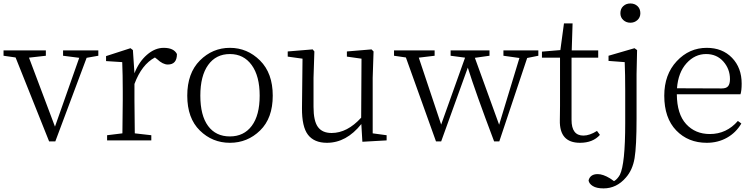

<svg xmlns="http://www.w3.org/2000/svg" viewBox="-24 -797 4282 1090"><path d="M534.2 -510.7V-480.5L467.8 -468.8L290 5.9H254.9L64.5 -470.7L-3.9 -480.5V-510.7H236.3V-480.5L140.6 -469.7L288.1 -78.1L425.8 -468.8L334 -480.5V-510.7Z M730.5 -512.7 739.3 -380.9Q764.6 -446.3 810.1 -485.8Q855.5 -525.4 905.3 -525.4Q962.9 -525.4 980.5 -490.2Q980.5 -430.7 928.7 -430.7Q900.4 -430.7 868.2 -460.9L855.5 -470.7Q780.3 -430.7 739.3 -320.3V-226.6Q739.3 -151.4 741.2 -40L835 -29.3V0H584V-29.3L670.9 -40Q672.9 -149.4 672.9 -226.6V-281.2Q672.9 -373 669.9 -444.3L578.1 -450.2V-478.5L716.8 -523.4Z M1452.6 -56.2Q1380.9 13.7 1281.2 13.7Q1181.6 13.7 1110.4 -56.2Q1039.1 -126 1039.1 -253.9Q1039.1 -381.8 1110.8 -453.6Q1182.6 -525.4 1281.2 -525.4Q1379.9 -525.4 1452.1 -453.6Q1524.4 -381.8 1524.4 -253.9Q1524.4 -126 1452.6 -56.2ZM1281.2 -22.5Q1360.4 -22.5 1405.3 -82.5Q1450.2 -142.6 1450.2 -253.9Q1450.2 -365.2 1404.8 -427.7Q1359.4 -490.2 1281.2 -490.2Q1202.1 -490.2 1157.7 -428.2Q1113.3 -366.2 1113.3 -253.9Q1113.3 -141.6 1157.2 -82Q1201.2 -22.5 1281.2 -22.5Z M2091.8 -40 2170.9 -29.3V0L2033.2 7.8L2027.3 -92.8Q1942.4 13.7 1832 13.7Q1759.8 13.7 1724.6 -31.7Q1689.5 -77.1 1690.4 -183.6L1693.4 -463.9L1609.4 -475.6V-504.9L1751 -516.6L1760.7 -504.9L1755.9 -355.5V-190.4Q1755.9 -110.4 1780.8 -76.2Q1805.7 -42 1858.4 -42Q1947.3 -42 2026.4 -128.9L2028.3 -463.9L1945.3 -475.6V-504.9L2085 -516.6L2096.7 -504.9L2091.8 -355.5Z M3032.2 -510.7V-480.5L2968.8 -467.8L2810.5 5.9H2781.2Q2674.8 -275.4 2631.8 -413.1L2480.5 5.9H2451.2L2280.3 -470.7L2212.9 -480.5V-510.7H2443.4V-480.5L2353.5 -469.7L2480.5 -89.8L2616.2 -469.7L2534.2 -480.5V-510.7H2754.9V-480.5L2671.9 -468.8L2809.6 -88.9L2924.8 -467.8L2834 -480.5V-510.7Z M3365.2 -53.7 3381.8 -31.2Q3341.8 13.7 3268.6 13.7Q3151.4 13.7 3154.3 -114.3Q3154.3 -124 3154.8 -149.9Q3155.3 -175.8 3155.3 -196.3V-469.7H3052.7V-503.9L3157.2 -512.7L3177.7 -664.1H3226.6L3221.7 -510.7H3372.1V-469.7H3220.7V-116.2Q3220.7 -27.3 3288.1 -27.3Q3323.2 -27.3 3365.2 -53.7Z M3430.7 -480.5 3578.1 -523.4 3592.8 -512.7 3589.8 -376V-124Q3589.8 33.2 3578.6 100.6Q3567.4 168 3529.3 210.9Q3476.6 272.5 3402.3 272.5Q3362.3 272.5 3340.8 258.8Q3319.3 245.1 3317.4 226.6Q3327.1 191.4 3369.1 191.4Q3399.4 191.4 3439.5 215.8L3461.9 231.4Q3481.4 219.7 3495.1 195.3Q3525.4 134.8 3525.4 -98.6V-281.2Q3525.4 -374 3522.5 -444.3L3430.7 -451.2ZM3611.3 -721.7Q3611.3 -698.2 3594.7 -683.1Q3578.1 -668 3554.7 -668Q3531.2 -668 3514.6 -683.1Q3498 -698.2 3498 -721.7Q3498 -747.1 3514.2 -762.2Q3530.3 -777.3 3554.7 -777.3Q3579.1 -777.3 3595.2 -762.2Q3611.3 -747.1 3611.3 -721.7Z M3819.3 -295.9 4073.2 -294.9Q4099.6 -294.9 4109.9 -308.1Q4120.1 -321.3 4120.1 -347.7Q4120.1 -405.3 4082.5 -447.8Q4044.9 -490.2 3984.4 -490.2Q3920.9 -490.2 3873.5 -438Q3826.2 -385.7 3819.3 -295.9ZM4179.7 -261.7H3818.4Q3819.3 -149.4 3871.1 -92.8Q3922.9 -36.1 4005.9 -36.1Q4100.6 -36.1 4165 -110.4L4184.6 -95.7Q4154.3 -43.9 4103 -15.1Q4051.8 13.7 3988.3 13.7Q3882.8 13.7 3814.9 -56.6Q3747.1 -127 3747.1 -253.9Q3747.1 -374 3817.9 -449.7Q3888.7 -525.4 3988.3 -525.4Q4077.1 -525.4 4131.8 -468.8Q4186.5 -412.1 4186.5 -322.3Q4186.5 -282.2 4179.7 -261.7Z"/></svg>

Font: Bpmf Zihi Serif Light
Style: Light
Weight: 300
Foundry: But Ko
Version: Version 1.320